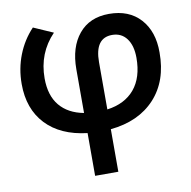

<svg xmlns="http://www.w3.org/2000/svg" viewBox="-80 -590 876 880"><g transform="rotate(-10 358.0 -150.0)"><path d="M292.5 210V11Q168.5 -3.5 101.2 -75Q34 -146.5 34 -262.5Q34 -334 58.8 -397.2Q83.5 -460.5 129.5 -509L220.5 -469Q142 -387.5 142 -270Q142 -190 181 -143Q220 -96 292.5 -82.5V-286Q292.5 -388.5 342.8 -449.2Q393 -510 483.5 -510Q576.5 -510 629.2 -451.8Q682 -393.5 681.5 -296Q682 -163 607 -82Q532 -1 400.5 12V210ZM400.5 -300V-80Q483 -91 528 -144.5Q573 -198 573 -290Q573 -347 548.5 -379.8Q524 -412.5 481 -412.5Q400.5 -412.5 400.5 -300Z"/></g></svg>

Font: Geologica
Style: Regular
Weight: 400
Designer: Sindre Bremnes, Frode Helland
Foundry: Monokrom Skriftforlag AS
Version: Version 1.010; ttfautohint (v1.8.4.7-5d5b);gftools[0.9.28]